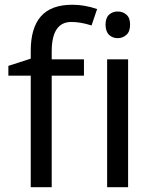

<svg xmlns="http://www.w3.org/2000/svg" viewBox="-20 -785 642 805"><path d="M332 -467.8H196.8V0H108.9V-467.8H15.1V-508.8L108.9 -539.1V-569.8Q108.4 -667.5 151.4 -716.3Q194.3 -765.1 283.2 -765.1Q334.5 -765.1 387.2 -747.1L363.8 -678.2Q318.4 -692.9 279.3 -692.9Q197.3 -692.9 196.8 -570.8V-536.1H332ZM422.4 -681.6Q422.9 -710.9 437.5 -723.6Q452.1 -736.8 473.6 -736.8Q495.1 -736.8 509.8 -723.6Q525.4 -710.9 525.4 -681.6Q525.4 -652.3 509.8 -638.7Q494.1 -625 473.6 -625Q452.1 -625 437.5 -638.7Q422.9 -652.3 422.4 -681.6ZM517.1 0H429.2V-536.1H517.1Z"/></svg>

Font: NotoSans
Style: Regular
Weight: 400
Designer: Monotype Design team
Foundry: Monotype Imaging Inc.
Version: Version 1.04